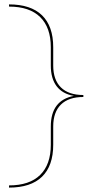

<svg xmlns="http://www.w3.org/2000/svg" viewBox="-20 -731 420 873"><path d="M359 -299V-290Q292 -290 257 -255.5Q222 -221 222 -156V-73Q222 23 171 72.5Q120 122 21 122V112Q114 112 162.5 64.5Q211 17 211 -73V-156Q211 -275 316 -295Q264 -304 237.5 -339Q211 -374 211 -433V-516Q211 -606 162.5 -653.5Q114 -701 21 -701V-711Q120 -711 171 -661.5Q222 -612 222 -516V-433Q222 -368 257 -333.5Q292 -299 359 -299Z"/></svg>

Font: Ysabeau SC Hairline
Style: Regular
Weight: 100
Designer: Christian Thalmann (Catharsis Fonts)
Version: Version 0.003